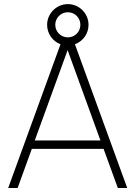

<svg xmlns="http://www.w3.org/2000/svg" viewBox="-20 -936 674 956"><path d="M566.7 0H613.5L353.1 -715.6C392.7 -730.2 420.8 -767.7 420.8 -812.5C420.8 -868.8 375 -915.6 317.7 -915.6C261.5 -915.6 214.6 -868.8 214.6 -812.5C214.6 -767.7 242.7 -730.2 281.2 -715.6L20.8 0H67.7L138.5 -194.8H495.8ZM255.2 -812.5C255.2 -846.9 283.3 -875 317.7 -875C353.1 -875 380.2 -846.9 380.2 -812.5C380.2 -778.1 353.1 -750 317.7 -750C283.3 -750 255.2 -778.1 255.2 -812.5ZM153.1 -236.5 316.7 -686.5 480.2 -236.5Z"/></svg>

Font: Manrope Thin
Style: Regular
Weight: 100
Width: 4
Designer: Michael Sharanda
Foundry: Michael Sharanda
Version: Version 2.000;PS 002.000;hotconv 1.0.88;makeotf.lib2.5.64775